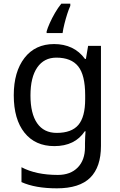

<svg xmlns="http://www.w3.org/2000/svg" viewBox="-20 -786 655 1046"><path d="M275 -546Q328 -546 370.5 -526Q413 -506 443 -465H448L460 -536H530V9Q530 124 471.5 182Q413 240 290 240Q172 240 97 206V125Q176 167 295 167Q364 167 403.5 126.5Q443 86 443 16V-5Q443 -17 444 -39.5Q445 -62 446 -71H442Q388 10 276 10Q172 10 113.5 -63Q55 -136 55 -267Q55 -395 113.5 -470.5Q172 -546 275 -546ZM287 -472Q220 -472 183 -418.5Q146 -365 146 -266Q146 -167 182.5 -114.5Q219 -62 289 -62Q370 -62 407 -105.5Q444 -149 444 -246V-267Q444 -377 406 -424.5Q368 -472 287 -472ZM363 -754Q355 -737 346.5 -710.5Q338 -684 331 -656Q324 -628 321 -606H234V-615Q239 -633 251 -660Q263 -687 279.5 -715.5Q296 -744 314 -766H363Z"/></svg>

Font: Noto Sans Siddham
Style: Regular
Weight: 400
Designer: Monotype Design Team
Foundry: Monotype Imaging Inc.
Version: Version 2.004; ttfautohint (v1.8.4.7-5d5b)